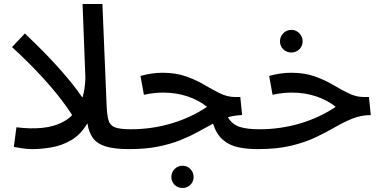

<svg xmlns="http://www.w3.org/2000/svg" viewBox="-20 -739 1906 958"><path d="M359 -132Q338 -172 294 -231Q250 -290 185.5 -360Q121 -430 40 -504L104 -572Q202 -479 265 -409Q328 -339 366 -287.5Q404 -236 428 -196Z M623 5Q550 5 507 -8.5Q464 -22 443.5 -50.5Q423 -79 416 -124Q383 -67 335 -39.5Q287 -12 236 -3.5Q185 5 142 5Q115 5 87 0.5Q59 -4 49 -6L62 -104Q130 -95 191 -101Q252 -107 299.5 -133.5Q347 -160 375.5 -213.5Q404 -267 406 -352L392 -719H491L512 -212Q514 -164 521.5 -138.5Q529 -113 554 -103.5Q579 -94 633 -94Q659 -94 670.5 -80Q682 -66 682 -47Q682 -26 666 -10.5Q650 5 623 5Z M891 199Q867 199 851 183Q835 167 835 144Q835 121 851 104.5Q867 88 891 88Q914 88 930 104.5Q946 121 946 144Q946 167 930 183Q914 199 891 199Z M623 5 632 -94Q737 -94 835 -123Q933 -152 1013 -206Q972 -239 916 -258Q860 -277 793 -277Q748 -277 698 -266L681 -360Q737 -376 791 -376Q857 -376 908 -358Q959 -340 1000 -315.5Q1041 -291 1078 -273Q1115 -255 1153 -255H1179L1188 -165Q1169 -164 1151.5 -161.5Q1134 -159 1117 -154Q1139 -118 1175.5 -106Q1212 -94 1275 -94Q1301 -94 1312.5 -80Q1324 -66 1324 -47Q1324 -26 1308 -10.5Q1292 5 1265 5Q1211 5 1167.5 -4.5Q1124 -14 1092 -41.5Q1060 -69 1043 -122Q1007 -103 967.5 -81Q928 -59 879.5 -39.5Q831 -20 768.5 -7.5Q706 5 623 5Z M1434 -477Q1410 -477 1393.5 -493Q1377 -509 1377 -533Q1377 -556 1393.5 -573Q1410 -590 1434 -590Q1457 -590 1473.5 -573Q1490 -556 1490 -533Q1490 -509 1473.5 -493Q1457 -477 1434 -477Z M1265 5 1274 -94Q1379 -94 1477 -123Q1575 -152 1655 -206Q1614 -239 1558 -258Q1502 -277 1435 -277Q1390 -277 1340 -266L1323 -360Q1379 -376 1433 -376Q1499 -376 1550 -358Q1601 -340 1642 -315.5Q1683 -291 1720 -273Q1757 -255 1795 -255H1821L1830 -165Q1779 -164 1736.5 -146.5Q1694 -129 1651 -104Q1608 -79 1555.5 -54Q1503 -29 1433 -12Q1363 5 1265 5Z"/></svg>

Font: Noto Sans Arabic Med
Style: Regular
Weight: 500
Designer: Monotype Design Team, Nadine Chahine, Nizar Qandah and Khaled Hosny
Foundry: Monotype Imaging Inc.
Version: Version 2.012; ttfautohint (v1.8.4.7-5d5b)